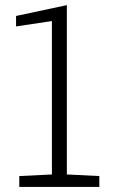

<svg xmlns="http://www.w3.org/2000/svg" viewBox="-20 -733 446 753"><path d="M55.7 0V-42.5L183.6 -48.8V-650.4L43 -629.4V-670.4L242.2 -712.9V-48.8L369.6 -42.5V0Z"/></svg>

Font: Roboto Slab LO Light
Style: Regular
Weight: 300
Designer: Google
Version: Version 2.000